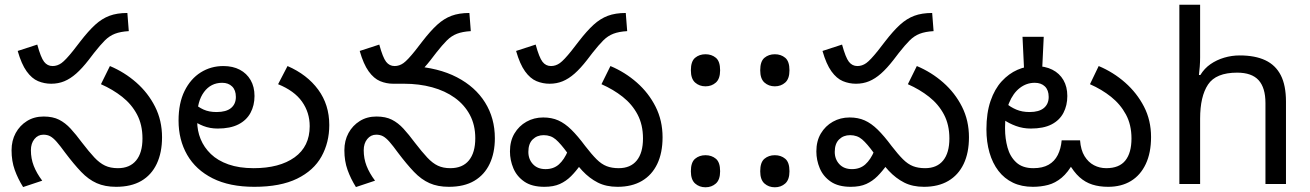

<svg xmlns="http://www.w3.org/2000/svg" viewBox="-20 -780 5553 814"><path d="M197 -425Q168 -425 141.5 -436Q115 -447 93 -477.5Q71 -508 55 -564L138 -591Q153 -536 167 -518Q181 -500 203 -500Q223 -500 240.5 -512.5Q258 -525 290 -565L321 -605Q355 -649 383.5 -675Q412 -701 444 -713Q476 -725 520 -725L526 -648Q491 -646 467.5 -637Q444 -628 424.5 -608.5Q405 -589 379 -556L356 -526Q328 -490 303 -468Q278 -446 252.5 -435.5Q227 -425 197 -425ZM472 12Q425 12 390 -3.5Q355 -19 324 -51.5Q293 -84 256 -133Q235 -162 220.5 -178.5Q206 -195 193.5 -202Q181 -209 164 -209Q141 -209 126 -190.5Q111 -172 111 -143Q111 -108 123 -77Q135 -46 159 -14L78 13Q56 -22 42.5 -59.5Q29 -97 29 -143Q29 -184 46.5 -216Q64 -248 94.5 -267Q125 -286 165 -286Q204 -286 230.5 -272.5Q257 -259 279.5 -234.5Q302 -210 328 -175Q358 -136 380 -112.5Q402 -89 425 -78Q448 -67 480 -67Q530 -67 557 -99.5Q584 -132 584 -193Q584 -251 561 -294.5Q538 -338 498 -369.5Q458 -401 408 -423L446 -500Q508 -474 558 -430Q608 -386 637.5 -327.5Q667 -269 667 -198Q667 -133 644.5 -85.5Q622 -38 579 -13Q536 12 472 12Z M1058 12Q953 12 881.5 -24Q810 -60 773.5 -123.5Q737 -187 737 -269Q737 -343 762.5 -394.5Q788 -446 831 -473Q874 -500 927 -500Q967 -500 996.5 -484.5Q1026 -469 1042.5 -440.5Q1059 -412 1059 -373Q1059 -333 1042 -301.5Q1025 -270 990.5 -252.5Q956 -235 903 -235Q870 -235 842 -246Q814 -257 793.5 -273Q773 -289 760 -304L783 -366Q791 -355 805.5 -340.5Q820 -326 843 -315.5Q866 -305 898 -305Q939 -305 959.5 -322Q980 -339 980 -369Q980 -398 964 -413.5Q948 -429 922 -429Q874 -429 845 -390Q816 -351 816 -284V-266Q816 -226 830.5 -190.5Q845 -155 874 -127Q903 -99 948.5 -83Q994 -67 1055 -67Q1165 -67 1229 -113Q1293 -159 1293 -245Q1293 -303 1260.5 -349Q1228 -395 1159 -423L1199 -500Q1282 -464 1329 -400Q1376 -336 1376 -250Q1376 -176 1343 -116.5Q1310 -57 1239.5 -22.5Q1169 12 1058 12Z M1883 12Q1836 12 1801 -3.5Q1766 -19 1735 -51.5Q1704 -84 1667 -133Q1646 -162 1631.5 -178.5Q1617 -195 1604.5 -202Q1592 -209 1575 -209Q1552 -209 1537 -190.5Q1522 -172 1522 -143Q1522 -108 1534 -77Q1546 -46 1570 -14L1489 13Q1467 -22 1453.5 -59.5Q1440 -97 1440 -143Q1440 -184 1457.5 -216Q1475 -248 1505.5 -267Q1536 -286 1576 -286Q1615 -286 1641.5 -272.5Q1668 -259 1690.5 -234.5Q1713 -210 1739 -175Q1769 -136 1791.5 -112Q1814 -88 1836.5 -77.5Q1859 -67 1889 -67Q1941 -67 1968 -100Q1995 -133 1995 -194Q1995 -250 1972 -293Q1949 -336 1908 -365.5Q1867 -395 1812 -410Q1757 -425 1693 -425H1649L1727 -500Q1839 -493 1917 -452.5Q1995 -412 2036.5 -345.5Q2078 -279 2078 -194Q2078 -132 2056 -85.5Q2034 -39 1991 -13.5Q1948 12 1883 12ZM1647 -425Q1618 -425 1591.5 -436Q1565 -447 1543 -477.5Q1521 -508 1505 -564L1588 -591Q1603 -536 1617 -518Q1631 -500 1653 -500Q1673 -500 1690.5 -512.5Q1708 -525 1740 -565L1771 -605Q1805 -649 1833.5 -675Q1862 -701 1894 -713Q1926 -725 1970 -725L1976 -648Q1941 -646 1917.5 -637Q1894 -628 1874.5 -608.5Q1855 -589 1829 -556L1806 -526Q1778 -490 1753 -468Q1728 -446 1702.5 -435.5Q1677 -425 1647 -425Z M2310 -425Q2281 -425 2254.5 -436Q2228 -447 2206 -477.5Q2184 -508 2168 -564L2251 -591Q2266 -536 2280 -518Q2294 -500 2316 -500Q2336 -500 2353.5 -512.5Q2371 -525 2403 -565L2434 -605Q2468 -649 2496.5 -675Q2525 -701 2557 -713Q2589 -725 2633 -725L2639 -648Q2604 -646 2580.5 -637Q2557 -628 2537.5 -608.5Q2518 -589 2492 -556L2469 -526Q2441 -490 2416 -468Q2391 -446 2365.5 -435.5Q2340 -425 2310 -425ZM2598 12Q2550 12 2514.5 -6Q2479 -24 2449 -56Q2419 -88 2386 -131Q2357 -171 2336 -189Q2315 -207 2285 -207Q2257 -207 2238.5 -189Q2220 -171 2220 -136Q2220 -105 2239.5 -84Q2259 -63 2293 -63Q2327 -63 2349.5 -83Q2372 -103 2388 -141L2441 -81Q2422 -54 2401 -33Q2380 -12 2353.5 0Q2327 12 2288 12Q2235 12 2203 -10Q2171 -32 2156.5 -66.5Q2142 -101 2142 -138Q2142 -182 2161 -214Q2180 -246 2212 -264Q2244 -282 2283 -282Q2319 -282 2347 -269.5Q2375 -257 2402 -230.5Q2429 -204 2461 -161Q2488 -126 2509 -105Q2530 -84 2552 -75.5Q2574 -67 2603 -67Q2653 -67 2679.5 -99.5Q2706 -132 2706 -193Q2706 -251 2683 -294.5Q2660 -338 2620 -369.5Q2580 -401 2530 -423L2568 -500Q2630 -474 2680 -430Q2730 -386 2759.5 -327.5Q2789 -269 2789 -198Q2789 -132 2766.5 -85Q2744 -38 2701.5 -13Q2659 12 2598 12Z M2971 -414Q2945 -414 2927 -430Q2909 -446 2909 -482Q2909 -520 2927 -535Q2945 -550 2971 -550Q2997 -550 3015 -535Q3033 -520 3033 -482Q3033 -446 3015 -430Q2997 -414 2971 -414ZM2971 14Q2945 14 2927 -2Q2909 -18 2909 -54Q2909 -92 2927 -107Q2945 -122 2971 -122Q2997 -122 3015 -107Q3033 -92 3033 -54Q3033 -18 3015 -2Q2997 14 2971 14Z M3265 -414Q3239 -414 3221 -430Q3203 -446 3203 -482Q3203 -520 3221 -535Q3239 -550 3265 -550Q3291 -550 3309 -535Q3327 -520 3327 -482Q3327 -446 3309 -430Q3291 -414 3265 -414ZM3265 14Q3239 14 3221 -2Q3203 -18 3203 -54Q3203 -92 3221 -107Q3239 -122 3265 -122Q3291 -122 3309 -107Q3327 -92 3327 -54Q3327 -18 3309 -2Q3291 14 3265 14Z M3609 -425Q3580 -425 3553.5 -436Q3527 -447 3505 -477.5Q3483 -508 3467 -564L3550 -591Q3565 -536 3579 -518Q3593 -500 3615 -500Q3635 -500 3652.5 -512.5Q3670 -525 3702 -565L3733 -605Q3767 -649 3795.5 -675Q3824 -701 3856 -713Q3888 -725 3932 -725L3938 -648Q3903 -646 3879.5 -637Q3856 -628 3836.5 -608.5Q3817 -589 3791 -556L3768 -526Q3740 -490 3715 -468Q3690 -446 3664.5 -435.5Q3639 -425 3609 -425ZM3897 12Q3849 12 3813.5 -6Q3778 -24 3748 -56Q3718 -88 3685 -131Q3656 -171 3635 -189Q3614 -207 3584 -207Q3556 -207 3537.5 -189Q3519 -171 3519 -136Q3519 -105 3538.5 -84Q3558 -63 3592 -63Q3626 -63 3648.5 -83Q3671 -103 3687 -141L3740 -81Q3721 -54 3700 -33Q3679 -12 3652.5 0Q3626 12 3587 12Q3534 12 3502 -10Q3470 -32 3455.5 -66.5Q3441 -101 3441 -138Q3441 -182 3460 -214Q3479 -246 3511 -264Q3543 -282 3582 -282Q3618 -282 3646 -269.5Q3674 -257 3701 -230.5Q3728 -204 3760 -161Q3787 -126 3808 -105Q3829 -84 3851 -75.5Q3873 -67 3902 -67Q3952 -67 3978.5 -99.5Q4005 -132 4005 -193Q4005 -251 3982 -294.5Q3959 -338 3919 -369.5Q3879 -401 3829 -423L3867 -500Q3929 -474 3979 -430Q4029 -386 4058.5 -327.5Q4088 -269 4088 -198Q4088 -132 4065.5 -85Q4043 -38 4000.5 -13Q3958 12 3897 12Z M4678 12Q4641 12 4611 2.5Q4581 -7 4556.5 -29Q4532 -51 4510 -90L4531 -91Q4508 -49 4481 -26.5Q4454 -4 4423.5 4Q4393 12 4359 12Q4311 12 4274.5 -5.5Q4238 -23 4213 -55.5Q4188 -88 4175 -133Q4162 -178 4162 -232Q4162 -301 4179.5 -352Q4197 -403 4227 -435.5Q4257 -468 4293.5 -484Q4330 -500 4368 -500Q4411 -500 4441.5 -484.5Q4472 -469 4488.5 -440.5Q4505 -412 4505 -373Q4505 -333 4488.5 -301.5Q4472 -270 4438 -252.5Q4404 -235 4350 -235Q4317 -235 4287 -246Q4257 -257 4234.5 -273Q4212 -289 4199 -304L4223 -366Q4231 -355 4247.5 -340.5Q4264 -326 4288.5 -315.5Q4313 -305 4345 -305Q4385 -305 4405.5 -322Q4426 -339 4426 -369Q4426 -398 4410 -413.5Q4394 -429 4367 -429Q4332 -429 4303.5 -407Q4275 -385 4258 -343.5Q4241 -302 4241 -242V-234Q4241 -193 4251.5 -154.5Q4262 -116 4288.5 -91.5Q4315 -67 4361 -67Q4400 -67 4425.5 -81.5Q4451 -96 4464.5 -123Q4478 -150 4481 -185H4559Q4562 -144 4578 -118Q4594 -92 4618 -79.5Q4642 -67 4670 -67Q4725 -67 4751 -99.5Q4777 -132 4777 -193Q4777 -251 4753.5 -294.5Q4730 -338 4690.5 -369.5Q4651 -401 4601 -423L4638 -500Q4700 -474 4750 -430Q4800 -386 4830 -328Q4860 -270 4860 -199Q4860 -132 4837.5 -84.5Q4815 -37 4774.5 -12.5Q4734 12 4678 12ZM4405 -624 4398 -478H4322L4315 -624Z M5068 -537Q5068 -518 5066.5 -498Q5065 -478 5063 -462H5069Q5086 -490 5112 -508Q5138 -526 5170 -535.5Q5202 -545 5236 -545Q5301 -545 5344.5 -524.5Q5388 -504 5410 -461Q5432 -418 5432 -349V0H5345V-343Q5345 -408 5316 -440Q5287 -472 5225 -472Q5135 -472 5101.5 -421.5Q5068 -371 5068 -277V0H4980V-760H5068Z"/></svg>

Font: hextelugu15
Style: Book
Weight: 400
Designer: Jelle Bosma - Monotype Design Team
Foundry: Monotype Imaging Inc.
Version: Version 2.003